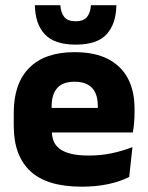

<svg xmlns="http://www.w3.org/2000/svg" viewBox="-20 -707 570 740"><path d="M295 12.5Q161 12.5 97 -47.2Q33 -107 33 -221.5V-272.5Q33 -385.5 93 -445.8Q153 -506 267.5 -506Q344.5 -506 395.8 -479.8Q447 -453.5 472.8 -405Q498.5 -356.5 498.5 -288.5V-272Q498.5 -253 496.8 -233.2Q495 -213.5 492 -196.5H354Q356 -225.5 356.5 -251.2Q357 -277 357 -298Q357 -328.5 347.5 -349.2Q338 -370 318.2 -381Q298.5 -392 267.5 -392Q221.5 -392 200.2 -367.2Q179 -342.5 179 -297V-252L180 -235.5V-200.5Q180 -181.5 186.2 -164.5Q192.5 -147.5 208.2 -134.8Q224 -122 251.8 -114.8Q279.5 -107.5 322.5 -107.5Q368 -107.5 410 -116.2Q452 -125 490.5 -140L478 -25Q444 -7.5 397.5 2.5Q351 12.5 295 12.5ZM114 -196.5V-291H461V-196.5ZM271.5 -535Q189.5 -535 152.5 -575Q115.5 -615 114.5 -687H212.5Q214.5 -657.5 228 -641.2Q241.5 -625 271.5 -625Q301 -625 314.8 -641Q328.5 -657 330.5 -687H428.5Q427.5 -615 391 -575Q354.5 -535 271.5 -535Z"/></svg>

Font: Anek Latin
Style: Bold
Weight: 700
Designer: Yesha Goshar
Foundry: Ek Type
Version: Version 1.003